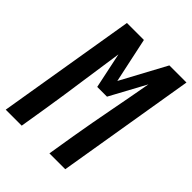

<svg xmlns="http://www.w3.org/2000/svg" viewBox="-226 -848 960 960"><g transform="rotate(45 254.5 -367.5)"><path d="M-17 0 105 -735H225L276 -496L405 -735H526L404 0H292L316 -147Q335 -259 356.5 -370.5Q378 -482 398 -594L295 -404H226L186 -594Q169 -482 153.5 -370.5Q138 -259 120 -147L96 0Z"/></g></svg>

Font: Iosevka Curly Oblique
Style: Bold
Weight: 700
Italic angle: -9°
Monospace: yes
Designer: Belleve Invis
Foundry: Belleve Invis
Version: Version 11.1.0; ttfautohint (v1.8.3)